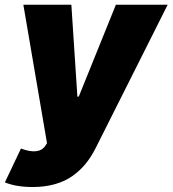

<svg xmlns="http://www.w3.org/2000/svg" viewBox="-45 -565 710 790"><path d="M90.2 204.5Q21.3 204.5 -24.9 185.4L41.2 46.2Q116.1 74.2 142 34.1L148.4 24.1L51.1 -545.5H248.6L273.4 -167.6H279.1L431.8 -545.5H644.9L348 45.5Q329.9 81 307.4 108.7Q284.8 136.4 253.9 158.6Q223 180.8 181.5 192.6Q139.9 204.5 90.2 204.5Z"/></svg>

Font: Karasuma Gothic
Style: Italic
Weight: 900
Italic angle: -9.39999°
Designer: Rasmus Andersson / Ryoko Nishizuka
Foundry: Genbu
Version: Version 1.00